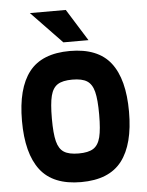

<svg xmlns="http://www.w3.org/2000/svg" viewBox="-57 -860 707 922"><g transform="rotate(-5 297.0 -399.0)"><path d="M39 -301Q39 -458 100.5 -537Q162 -616 297 -616Q432 -616 493.5 -537Q555 -458 555 -301Q555 -144 493.5 -64Q432 16 297 16Q162 16 100.5 -64Q39 -144 39 -301ZM411 -300Q411 -372 401.5 -409.5Q392 -447 368 -462.5Q344 -478 297 -478Q250 -478 226 -462.5Q202 -447 192.5 -409.5Q183 -372 183 -300Q183 -228 192.5 -190.5Q202 -153 226 -137.5Q250 -122 297 -122Q344 -122 368 -137.5Q392 -153 401.5 -190.5Q411 -228 411 -300ZM391 -660H270L122 -814H295Z"/></g></svg>

Font: Farro
Style: Bold
Weight: 700
Designer: Aceler Chua
Foundry: Grayscale Limited
Version: Version 1.101